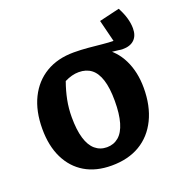

<svg xmlns="http://www.w3.org/2000/svg" viewBox="-116 -713 781 825"><g transform="rotate(-20 275.0 -300.5)"><path d="M257 11Q186 11 135.5 -19Q85 -49 57.5 -105Q30 -161 30 -239Q30 -320 59 -379Q88 -438 141.5 -470Q195 -502 269 -502Q302 -502 335 -499Q368 -496 397 -493Q426 -490 447 -490L422 -590L515 -612Q544 -558 544 -512Q544 -479 525.5 -461Q507 -443 472 -443Q468 -443 463.5 -443.5Q459 -444 454 -445L363 -455L392 -472Q445 -441 472.5 -385Q500 -329 500 -256Q500 -174 470.5 -113.5Q441 -53 387 -21Q333 11 257 11ZM265 -70Q296 -70 318.5 -89Q341 -108 352.5 -147.5Q364 -187 364 -246Q364 -305 352 -342.5Q340 -380 317 -397.5Q294 -415 260 -415Q229 -415 195 -398Q181 -359 173.5 -321Q166 -283 166 -243Q166 -185 177.5 -146.5Q189 -108 211.5 -89Q234 -70 265 -70Z"/></g></svg>

Font: Piazzolla 24pt
Style: Bold
Weight: 700
Designer: Juan Pablo del Peral
Foundry: Huerta Tipografica
Version: Version 2.005